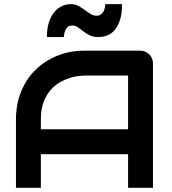

<svg xmlns="http://www.w3.org/2000/svg" viewBox="-20 -893 817 913"><path d="M707.4 0H589.1V-159.9H174.3V0H55.9V-325.7Q55.9 -397 80.4 -457.4Q105 -517.8 148.3 -560.4Q191.6 -603 251.2 -627.5Q310.9 -652 381.7 -652H647.5Q659.9 -652 671 -647Q682.2 -642.1 690.1 -634.2Q698 -626.2 702.7 -615.1Q707.4 -604 707.4 -592.1ZM174.3 -278.2H589.1V-533.7H381.7Q375.7 -533.7 358.7 -532.2Q341.6 -530.7 318.3 -524.3Q295 -517.8 270 -504.7Q245 -491.6 223.5 -468.3Q202 -445 188.1 -410.1Q174.3 -375.2 174.3 -325.7ZM560.4 -873.3Q560.4 -829.7 551 -799.8Q541.6 -769.8 526.2 -751.2Q510.9 -732.7 490.3 -724.8Q469.8 -716.8 447 -716.8Q422.8 -716.8 405.4 -725.7Q388.1 -734.7 375.2 -744.8Q362.4 -755 350.5 -763.4Q338.6 -771.8 324.3 -771.8Q309.9 -771.8 302 -764.9Q294.1 -757.9 290.3 -748.5Q286.6 -739.1 285.4 -730.2Q284.2 -721.3 283.2 -716.8H203Q203 -755.9 212.1 -785.1Q221.3 -814.4 236.9 -833.9Q252.5 -853.5 273.3 -863.4Q294.1 -873.3 317.3 -873.3Q338.6 -873.3 354 -864.4Q369.3 -855.4 383.2 -845.3Q397 -835.1 410.4 -826.7Q423.8 -818.3 439.6 -818.3Q453 -818.3 461.1 -825.2Q469.3 -832.2 473.5 -841.1Q477.7 -850 479.2 -859.4Q480.7 -868.8 480.7 -873.3Z"/></svg>

Font: AKL FREE 001
Style: Regular
Weight: 400
Designer: AKL
Foundry: AKL
Version: Version 1.00;August 10, 2024;FontCreator 13.0.0.2630 64-bit